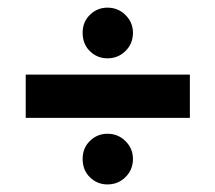

<svg xmlns="http://www.w3.org/2000/svg" viewBox="-20 -530 568 507"><path d="M216.8 -395.5Q198.2 -414.1 198.2 -443.4Q198.2 -471.7 216.8 -490.2Q236.3 -509.8 263.7 -509.8Q292 -509.8 311.5 -490.2Q331.1 -470.7 331.1 -443.4Q331.1 -415 311.5 -395.5Q292 -376 263.7 -376Q236.3 -376 216.8 -395.5ZM47.9 -333H481.4V-218.8H47.9ZM216.8 -62.5Q198.2 -81.1 198.2 -110.4Q198.2 -138.7 216.8 -157.2Q236.3 -176.8 263.7 -176.8Q292 -176.8 311.5 -157.2Q331.1 -137.7 331.1 -110.4Q331.1 -82 311.5 -62.5Q292 -43 263.7 -43Q236.3 -43 216.8 -62.5Z"/></svg>

Font: Altinn-DIN
Style: DIN-Bold
Weight: 700
Designer: Charles Nix
Foundry: Altinn
Version: Version 2.00